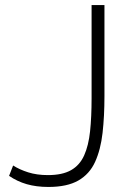

<svg xmlns="http://www.w3.org/2000/svg" viewBox="-20 -730 518 761"><path d="M32 -74Q57 -58 91.5 -47Q126 -36 170 -36Q227 -36 261.5 -55.5Q296 -75 313.5 -114Q331 -153 337 -209.5Q343 -266 343 -340V-710H394V-349Q394 -269 386.5 -203Q379 -137 357 -88.5Q335 -40 290.5 -14.5Q246 11 172 11Q124 11 86 0Q48 -11 16 -33Z"/></svg>

Font: Raleway Thin Light
Style: Regular
Weight: 300
Version: Version 4.026